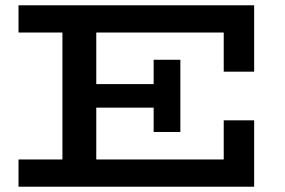

<svg xmlns="http://www.w3.org/2000/svg" viewBox="-20 -706 1076 726"><path d="M50 0V-103H826V-251H941V0ZM216 -57V-621H344V-57ZM267 -299V-388H618V-299ZM561 -207V-480H662V-207ZM826 -435V-583H50V-686H941V-435Z"/></svg>

Font: BioRhyme SemiExpanded SemiBold
Style: Regular
Weight: 600
Width: 6
Designer: Aoife Mooney
Foundry: Aoife Mooney Type
Version: Version 1.600;gftools[0.9.33]